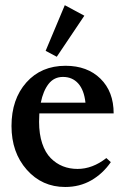

<svg xmlns="http://www.w3.org/2000/svg" viewBox="-20 -727 472 758"><path d="M204.1 -502.9 160.2 -526.4 235.8 -706.5 313 -665ZM237.3 11.2Q146 11.2 85.7 -56.9Q25.4 -125 25.4 -229.5Q25.4 -335.4 84 -401.4Q142.6 -467.3 238.8 -467.3Q324.7 -467.3 376.7 -416.3Q428.7 -365.2 428.7 -279.3H135.3Q134.3 -256.8 134.3 -246.1Q134.3 -197.8 146.5 -161.1Q158.7 -124.5 180.2 -102.8Q201.7 -81.1 228.3 -70.6Q254.9 -60.1 286.1 -60.1Q345.2 -60.1 399.9 -103L417.5 -86.9Q385.7 -41 340.1 -14.9Q294.4 11.2 237.3 11.2ZM228.5 -423.3Q193.4 -423.3 171.9 -395.8Q150.4 -368.2 141.1 -321.8H317.4Q312 -371.6 288.8 -397.5Q265.6 -423.3 228.5 -423.3Z"/></svg>

Font: Elstob 6pt SemiBold
Style: Regular
Weight: 600
Designer: Peter S. Baker
Version: Version 1.015